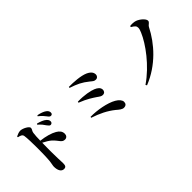

<svg xmlns="http://www.w3.org/2000/svg" viewBox="114 -1754 2772 2772"><g transform="rotate(-45 1500.0 -368.0)"><path d="M696 -573C714 -550 726 -535 742 -535C764 -535 779 -551 779 -572C779 -591 772 -609 750 -629C719 -657 672 -674 616 -689L606 -676C654 -636 677 -601 696 -573ZM788 -665C807 -640 819 -625 838 -625C859 -625 871 -638 871 -659C871 -682 862 -702 836 -721C808 -742 763 -759 706 -770L697 -757C749 -717 770 -688 788 -665ZM281 -760 282 -744C323 -736 354 -725 360 -692C368 -647 371 -522 371 -439C371 -379 370 -244 362 -170C357 -125 348 -102 348 -76C348 -2 376 52 428 52C468 52 479 31 479 -21C479 -34 477 -68 475 -120C472 -206 471 -334 474 -440C527 -414 563 -391 594 -365C671 -294 676 -239 739 -239C776 -239 797 -267 797 -300C797 -353 768 -382 724 -409C668 -442 575 -469 475 -480C476 -538 478 -593 484 -631C489 -668 511 -678 511 -707C511 -740 422 -788 372 -788C342 -788 309 -773 281 -760Z M1719 -588C1719 -629 1697 -664 1634 -694C1552 -731 1410 -739 1316 -738L1312 -721C1432 -681 1496 -650 1581 -582C1620 -551 1633 -535 1668 -536C1704 -537 1719 -568 1719 -588ZM1256 -495 1253 -478C1381 -429 1453 -378 1497 -349C1537 -320 1555 -308 1581 -308C1618 -308 1635 -334 1635 -362C1635 -408 1597 -435 1551 -454C1501 -475 1391 -499 1256 -495ZM1232 -211 1228 -195C1361 -151 1464 -100 1558 -25C1599 11 1633 38 1665 38C1713 38 1728 10 1728 -23C1728 -56 1696 -95 1647 -123C1547 -181 1367 -213 1232 -211Z M2559 -716C2617 -682 2629 -665 2629 -632C2629 -613 2622 -588 2608 -556C2540 -393 2352 -135 2118 24L2130 44C2427 -74 2631 -307 2744 -530C2762 -566 2801 -571 2801 -606C2801 -645 2734 -705 2675 -726C2640 -738 2599 -738 2563 -734Z"/></g></svg>

Font: Noto Serif JP
Style: Bold
Weight: 700
Designer: Ryoko NISHIZUKA 西塚涼子 (kana & ideographs); Frank Grießhammer (Latin, Greek & Cyrillic); Wenlong ZHANG 张文龙 (bopomofo); San
Foundry: Adobe
Version: Version 2.001;hotconv 1.1.0;makeotfexe 2.6.0